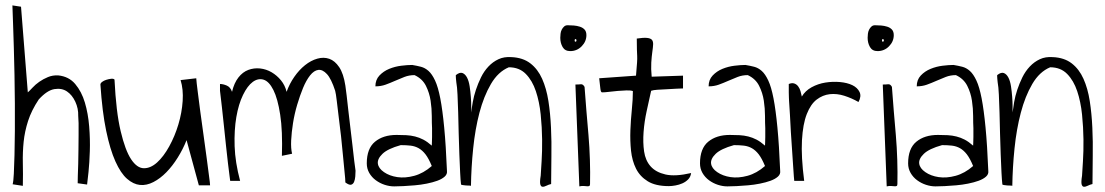

<svg xmlns="http://www.w3.org/2000/svg" viewBox="-20 -695 4131 718"><path d="M58.6 -669.9 84 -349.6Q90.8 -355.5 101.6 -367.2Q112.3 -378.9 127 -389.2Q141.6 -399.4 159.2 -406.7Q176.8 -414.1 197.3 -413.1Q237.3 -409.2 261.2 -380.9Q285.2 -352.5 297.4 -311.5Q309.6 -270.5 313.5 -222.2Q317.4 -173.8 315.9 -129.9Q314.5 -85.9 311 -51.8Q307.6 -17.6 305.7 -4.9L270.5 -9.8Q270.5 -18.6 271 -37.6Q271.5 -56.6 272.5 -82.5Q273.4 -108.4 273.4 -136.7Q273.4 -165 273.9 -189.9Q274.4 -214.8 273.9 -234.4Q273.4 -253.9 272.5 -261.7Q273.4 -289.1 261.7 -314.5Q250 -339.8 230.5 -353Q210.9 -366.2 183.6 -361.8Q156.2 -357.4 125 -323.2Q97.7 -282.2 85 -242.7Q72.3 -203.1 68.4 -164.6Q64.5 -126 65.4 -85.4Q66.4 -44.9 65.4 0L27.3 -5.9Q30.3 -16.6 31.7 -45.4Q33.2 -74.2 34.2 -114.7Q35.2 -155.3 35.6 -205.1Q36.1 -254.9 35.6 -308.1Q35.2 -361.3 34.2 -415Q33.2 -468.8 31.7 -517.6Q30.3 -566.4 28.8 -607.4Q27.3 -648.4 26.4 -674.8Z M355.5 -378.9Q355.5 -383.8 361.8 -388.7Q368.2 -393.6 377.4 -396.5Q386.7 -399.4 395.5 -400.4Q404.3 -401.4 408.2 -397.5Q414.1 -276.4 431.2 -204.6Q448.2 -132.8 470.2 -99.6Q492.2 -66.4 517.6 -65.9Q543 -65.4 567.4 -87.4Q591.8 -109.4 612.8 -147.5Q633.8 -185.5 647 -229.5Q660.2 -273.4 663.1 -317.4Q666 -361.3 655.3 -395.5L713.9 -402.3Q714.8 -387.7 719.2 -354Q723.6 -320.3 729 -277.8Q734.4 -235.4 741.2 -189.5Q748 -143.6 752.9 -104Q757.8 -64.5 761.7 -36.6Q765.6 -8.8 765.6 -2H723.6L677.7 -170.9Q664.1 -136.7 644.5 -105.5Q625 -74.2 602.1 -50.8Q579.1 -27.3 553.7 -14.2Q528.3 -1 503.4 -3.4Q478.5 -5.9 455.1 -26.4Q431.6 -46.9 411.6 -91.3Q391.6 -135.7 377 -206.1Q362.3 -276.4 355.5 -378.9Z M802.7 -380.9Q814.5 -380.9 828.1 -375Q841.8 -369.1 847.7 -351.6Q855.5 -384.8 871.6 -405.3Q887.7 -425.8 908.7 -433.6Q929.7 -441.4 952.6 -439Q975.6 -436.5 995.6 -424.8Q1015.6 -413.1 1030.8 -394.5Q1045.9 -376 1051.8 -351.6Q1062.5 -381.8 1080.6 -407.7Q1098.6 -433.6 1120.6 -451.2Q1142.6 -468.8 1166.5 -475.6Q1190.4 -482.4 1211.4 -475.1Q1232.4 -467.8 1248.5 -443.8Q1264.6 -419.9 1271.5 -375Q1273.4 -362.3 1276.4 -337.4Q1279.3 -312.5 1282.7 -281.2Q1286.1 -250 1290.5 -215.3Q1294.9 -180.7 1298.3 -149.4Q1301.8 -118.2 1304.7 -93.3Q1307.6 -68.4 1309.6 -56.6Q1309.6 -46.9 1308.6 -35.2Q1307.6 -23.4 1304.2 -15.1Q1300.8 -6.8 1293.5 -4.4Q1286.1 -2 1271.5 -12.7Q1271.5 -24.4 1268.6 -50.8Q1265.6 -77.1 1262.7 -111.8Q1259.8 -146.5 1255.4 -185.1Q1251 -223.6 1246.6 -257.8Q1242.2 -292 1239.3 -318.4Q1236.3 -344.7 1233.4 -355.5Q1218.8 -400.4 1202.6 -418Q1186.5 -435.5 1170.4 -433.6Q1154.3 -431.6 1139.6 -413.1Q1125 -394.5 1113.3 -366.2Q1101.6 -337.9 1091.3 -303.2Q1081.1 -268.6 1075.7 -234.4Q1070.3 -200.2 1068.8 -169.9Q1067.4 -139.6 1072.3 -120.1L1034.2 -112.3Q1037.1 -206.1 1027.8 -266.1Q1018.6 -326.2 1002.4 -358.4Q986.3 -390.6 965.8 -397Q945.3 -403.3 925.3 -388.7Q905.3 -374 888.7 -339.8Q872.1 -305.7 863.8 -257.3Q855.5 -209 857.4 -148.4Q859.4 -87.9 877.9 -18.6H840.8Q840.8 -18.6 838.4 -37.1Q835.9 -55.7 832.5 -84.5Q829.1 -113.3 825.2 -149.9Q821.3 -186.5 817.4 -224.1Q813.5 -261.7 809.6 -296.4Q805.7 -331.1 802.7 -355.5Q802.7 -358.4 802.7 -368.7Q802.7 -378.9 802.7 -380.9Z M1351.6 -84Q1351.6 -139.6 1382.3 -165Q1413.1 -190.4 1462.9 -190.4Q1482.4 -190.4 1499.5 -189.5Q1516.6 -188.5 1532.2 -184.6Q1547.9 -180.7 1563 -172.9Q1578.1 -165 1594.7 -150.4Q1594.7 -153.3 1595.2 -162.6Q1595.7 -171.9 1595.7 -182.6Q1595.7 -193.4 1595.7 -202.6Q1595.7 -211.9 1595.7 -215.8Q1594.7 -233.4 1594.7 -261.2Q1594.7 -289.1 1590.3 -318.4Q1585.9 -347.7 1572.8 -374Q1559.6 -400.4 1530.3 -414.1Q1509.8 -414.1 1492.2 -407.2Q1474.6 -400.4 1457 -392.6Q1439.5 -384.8 1421.9 -378.4Q1404.3 -372.1 1383.8 -372.1Q1383.8 -396.5 1398.9 -412.6Q1414.1 -428.7 1435.5 -437.5Q1457 -446.3 1480.5 -449.2Q1503.9 -452.1 1521.5 -452.1Q1539.1 -449.2 1554.2 -445.3Q1569.3 -441.4 1582.5 -429.7Q1595.7 -418 1606.9 -394Q1618.2 -370.1 1626.5 -327.1Q1634.8 -284.2 1641.1 -218.3Q1647.5 -152.3 1651.4 -56.6Q1653.3 -43.9 1643.1 -34.7Q1632.8 -25.4 1615.2 -19Q1597.7 -12.7 1575.7 -8.3Q1553.7 -3.9 1531.2 -2Q1508.8 0 1488.3 1Q1467.8 2 1454.1 2Q1436.5 2 1418.5 -3.9Q1400.4 -9.8 1385.3 -21Q1370.1 -32.2 1360.8 -48.3Q1351.6 -64.5 1351.6 -84ZM1478.5 -152.3Q1429.7 -138.7 1410.2 -119.6Q1390.6 -100.6 1393.1 -83Q1395.5 -65.4 1416 -51.3Q1436.5 -37.1 1465.8 -32.7Q1495.1 -28.3 1529.3 -37.6Q1563.5 -46.9 1594.7 -74.2Q1583 -102.5 1571.3 -117.7Q1559.6 -132.8 1545.9 -140.6Q1532.2 -148.4 1515.6 -150.4Q1499 -152.3 1478.5 -152.3Z M1704.1 -4.9Q1702.1 -20.5 1700.7 -50.3Q1699.2 -80.1 1697.8 -117.7Q1696.3 -155.3 1695.3 -196.3Q1694.3 -237.3 1693.4 -274.4Q1692.4 -311.5 1690.9 -341.3Q1689.5 -371.1 1686.5 -386.7Q1686.5 -387.7 1686 -391.6Q1685.5 -395.5 1685.1 -400.4Q1684.6 -405.3 1684.6 -408.7Q1684.6 -412.1 1684.6 -414.1Q1699.2 -425.8 1709.5 -421.9Q1719.7 -418 1726.6 -404.8Q1733.4 -391.6 1736.3 -372.1Q1739.3 -352.5 1740.7 -333Q1742.2 -313.5 1742.2 -297.4Q1742.2 -281.2 1742.2 -274.4Q1744.1 -291 1748 -313.5Q1752 -335.9 1759.8 -359.4Q1767.6 -382.8 1778.8 -405.8Q1790 -428.7 1806.6 -446.3Q1823.2 -463.9 1844.2 -473.6Q1865.2 -483.4 1892.6 -481.4Q1935.5 -479.5 1963.4 -458Q1991.2 -436.5 2007.3 -400.4Q2023.4 -364.3 2030.8 -317.4Q2038.1 -270.5 2040.5 -217.8Q2043 -165 2042 -110.8Q2041 -56.6 2041 -6.8Q2032.2 -4.9 2023.4 -0.5Q2014.6 3.9 2008.8 3.4Q2002.9 2.9 2000.5 -5.4Q1998 -13.7 2002 -38.1Q2002.9 -55.7 2005.4 -92.3Q2007.8 -128.9 2007.3 -173.8Q2006.8 -218.8 2002 -266.6Q1997.1 -314.5 1983.9 -354Q1970.7 -393.6 1946.3 -418.5Q1921.9 -443.4 1882.8 -443.4Q1842.8 -426.8 1815.9 -380.9Q1789.1 -335 1772.9 -273.4Q1756.8 -211.9 1749.5 -140.1Q1742.2 -68.4 1741.2 0Q1739.3 -1 1733.9 -1Q1728.5 -1 1722.2 -1.5Q1715.8 -2 1710.4 -2.9Q1705.1 -3.9 1704.1 -4.9Z M2131.8 -378.9Q2143.6 -378.9 2151.9 -379.9Q2160.2 -380.9 2166 -370.1Q2168.9 -326.2 2172.9 -280.8Q2176.8 -235.4 2180.7 -189.5Q2184.6 -143.6 2186 -97.2Q2187.5 -50.8 2186.5 -6.8Q2186.5 -1 2183.6 0.5Q2180.7 2 2175.3 1.5Q2169.9 1 2162.6 0.5Q2155.3 0 2146.5 2ZM2075.2 -553.7Q2075.2 -560.5 2076.2 -568.8Q2077.1 -577.1 2080.6 -584Q2084 -590.8 2089.4 -595.7Q2094.7 -600.6 2102.5 -600.6Q2114.3 -600.6 2126 -599.6Q2137.7 -598.6 2148.4 -595.2Q2159.2 -591.8 2166 -584.5Q2172.9 -577.1 2172.9 -563.5Q2172.9 -540 2155.3 -522Q2137.7 -503.9 2112.3 -503.9Q2092.8 -503.9 2084 -519Q2075.2 -534.2 2075.2 -553.7ZM2131.8 -548.8Q2128.9 -548.8 2128.9 -543.9Q2128.9 -539.1 2131.8 -539.1Q2135.7 -539.1 2135.7 -543.9Q2135.7 -548.8 2131.8 -548.8Z M2346.7 -354.5Q2337.9 -357.4 2322.8 -356.9Q2307.6 -356.4 2290.5 -355Q2273.4 -353.5 2257.8 -351.6Q2242.2 -349.6 2231.4 -349.6Q2226.6 -349.6 2225.1 -363.8Q2223.6 -377.9 2220.7 -402.3L2358.4 -412.1Q2361.3 -446.3 2362.3 -460.9Q2363.3 -475.6 2362.8 -485.8Q2362.3 -496.1 2361.8 -509.3Q2361.3 -522.5 2361.3 -550.8Q2386.7 -554.7 2399.9 -553.2Q2413.1 -551.8 2418 -545.9Q2422.9 -540 2422.4 -528.8Q2421.9 -517.6 2419.4 -501Q2417 -484.4 2415.5 -460.9Q2414.1 -437.5 2417 -408.2L2534.2 -412.1V-364.3Q2526.4 -364.3 2509.8 -363.3Q2493.2 -362.3 2474.1 -361.3Q2455.1 -360.4 2439 -359.4Q2422.9 -358.4 2415 -355.5Q2407.2 -320.3 2398.4 -280.3Q2389.6 -240.2 2386.7 -201.2Q2383.8 -162.1 2388.7 -128.4Q2393.6 -94.7 2413.1 -72.8Q2432.6 -50.8 2468.8 -42.5Q2504.9 -34.2 2564.5 -47.9Q2562.5 -33.2 2553.2 -23.9Q2543.9 -14.6 2531.7 -9.3Q2519.5 -3.9 2505.9 -1.5Q2492.2 1 2481.4 1Q2431.6 1 2402.3 -17.1Q2373 -35.2 2358.4 -64.5Q2343.8 -93.8 2339.8 -131.3Q2335.9 -168.9 2337.4 -208Q2338.9 -247.1 2342.8 -285.2Q2346.7 -323.2 2346.7 -354.5Z M2597.7 -84Q2597.7 -139.6 2628.4 -165Q2659.2 -190.4 2709 -190.4Q2728.5 -190.4 2745.6 -189.5Q2762.7 -188.5 2778.3 -184.6Q2793.9 -180.7 2809.1 -172.9Q2824.2 -165 2840.8 -150.4Q2840.8 -153.3 2841.3 -162.6Q2841.8 -171.9 2841.8 -182.6Q2841.8 -193.4 2841.8 -202.6Q2841.8 -211.9 2841.8 -215.8Q2840.8 -233.4 2840.8 -261.2Q2840.8 -289.1 2836.4 -318.4Q2832 -347.7 2818.8 -374Q2805.7 -400.4 2776.4 -414.1Q2755.9 -414.1 2738.3 -407.2Q2720.7 -400.4 2703.1 -392.6Q2685.5 -384.8 2668 -378.4Q2650.4 -372.1 2629.9 -372.1Q2629.9 -396.5 2645 -412.6Q2660.2 -428.7 2681.6 -437.5Q2703.1 -446.3 2726.6 -449.2Q2750 -452.1 2767.6 -452.1Q2785.2 -449.2 2800.3 -445.3Q2815.4 -441.4 2828.6 -429.7Q2841.8 -418 2853 -394Q2864.3 -370.1 2872.6 -327.1Q2880.9 -284.2 2887.2 -218.3Q2893.6 -152.3 2897.5 -56.6Q2899.4 -43.9 2889.2 -34.7Q2878.9 -25.4 2861.3 -19Q2843.8 -12.7 2821.8 -8.3Q2799.8 -3.9 2777.3 -2Q2754.9 0 2734.4 1Q2713.9 2 2700.2 2Q2682.6 2 2664.6 -3.9Q2646.5 -9.8 2631.3 -21Q2616.2 -32.2 2606.9 -48.3Q2597.7 -64.5 2597.7 -84ZM2724.6 -152.3Q2675.8 -138.7 2656.2 -119.6Q2636.7 -100.6 2639.2 -83Q2641.6 -65.4 2662.1 -51.3Q2682.6 -37.1 2711.9 -32.7Q2741.2 -28.3 2775.4 -37.6Q2809.6 -46.9 2840.8 -74.2Q2829.1 -102.5 2817.4 -117.7Q2805.7 -132.8 2792 -140.6Q2778.3 -148.4 2761.7 -150.4Q2745.1 -152.3 2724.6 -152.3Z M2929.7 -380.9Q2941.4 -385.7 2950.2 -382.8Q2959 -379.9 2964.8 -372.1Q2970.7 -364.3 2973.6 -354Q2976.6 -343.8 2978.5 -334Q2991.2 -355.5 3015.1 -368.7Q3039.1 -381.8 3066.4 -386.2Q3093.8 -390.6 3121.1 -388.2Q3148.4 -385.7 3167.5 -376.5Q3186.5 -367.2 3194.3 -351.1Q3202.1 -335 3190.4 -313.5Q3165 -328.1 3137.2 -336.9Q3109.4 -345.7 3083 -342.8Q3056.6 -339.8 3034.2 -322.8Q3011.7 -305.7 2997.1 -268.6Q2982.4 -231.4 2979 -170.4Q2975.6 -109.4 2987.3 -18.6H2950.2Q2950.2 -18.6 2948.7 -34.7Q2947.3 -50.8 2945.8 -77.1Q2944.3 -103.5 2941.9 -135.7Q2939.5 -168 2937.5 -201.2Q2935.5 -234.4 2934.1 -265.1Q2932.6 -295.9 2930.7 -318.4Q2930.7 -321.3 2930.2 -330.1Q2929.7 -338.9 2929.7 -349.1Q2929.7 -359.4 2929.7 -368.2Q2929.7 -377 2929.7 -380.9Z M3281.2 -378.9Q3293 -378.9 3301.3 -379.9Q3309.6 -380.9 3315.4 -370.1Q3318.4 -326.2 3322.3 -280.8Q3326.2 -235.4 3330.1 -189.5Q3334 -143.6 3335.4 -97.2Q3336.9 -50.8 3335.9 -6.8Q3335.9 -1 3333 0.5Q3330.1 2 3324.7 1.5Q3319.3 1 3312 0.5Q3304.7 0 3295.9 2ZM3224.6 -553.7Q3224.6 -560.5 3225.6 -568.8Q3226.6 -577.1 3230 -584Q3233.4 -590.8 3238.8 -595.7Q3244.1 -600.6 3252 -600.6Q3263.7 -600.6 3275.4 -599.6Q3287.1 -598.6 3297.9 -595.2Q3308.6 -591.8 3315.4 -584.5Q3322.3 -577.1 3322.3 -563.5Q3322.3 -540 3304.7 -522Q3287.1 -503.9 3261.7 -503.9Q3242.2 -503.9 3233.4 -519Q3224.6 -534.2 3224.6 -553.7ZM3281.2 -548.8Q3278.3 -548.8 3278.3 -543.9Q3278.3 -539.1 3281.2 -539.1Q3285.2 -539.1 3285.2 -543.9Q3285.2 -548.8 3281.2 -548.8Z M3376 -84Q3376 -139.6 3406.7 -165Q3437.5 -190.4 3487.3 -190.4Q3506.8 -190.4 3523.9 -189.5Q3541 -188.5 3556.6 -184.6Q3572.3 -180.7 3587.4 -172.9Q3602.5 -165 3619.1 -150.4Q3619.1 -153.3 3619.6 -162.6Q3620.1 -171.9 3620.1 -182.6Q3620.1 -193.4 3620.1 -202.6Q3620.1 -211.9 3620.1 -215.8Q3619.1 -233.4 3619.1 -261.2Q3619.1 -289.1 3614.7 -318.4Q3610.4 -347.7 3597.2 -374Q3584 -400.4 3554.7 -414.1Q3534.2 -414.1 3516.6 -407.2Q3499 -400.4 3481.4 -392.6Q3463.9 -384.8 3446.3 -378.4Q3428.7 -372.1 3408.2 -372.1Q3408.2 -396.5 3423.3 -412.6Q3438.5 -428.7 3460 -437.5Q3481.4 -446.3 3504.9 -449.2Q3528.3 -452.1 3545.9 -452.1Q3563.5 -449.2 3578.6 -445.3Q3593.8 -441.4 3606.9 -429.7Q3620.1 -418 3631.3 -394Q3642.6 -370.1 3650.9 -327.1Q3659.2 -284.2 3665.5 -218.3Q3671.9 -152.3 3675.8 -56.6Q3677.7 -43.9 3667.5 -34.7Q3657.2 -25.4 3639.6 -19Q3622.1 -12.7 3600.1 -8.3Q3578.1 -3.9 3555.7 -2Q3533.2 0 3512.7 1Q3492.2 2 3478.5 2Q3460.9 2 3442.9 -3.9Q3424.8 -9.8 3409.7 -21Q3394.5 -32.2 3385.3 -48.3Q3376 -64.5 3376 -84ZM3502.9 -152.3Q3454.1 -138.7 3434.6 -119.6Q3415 -100.6 3417.5 -83Q3419.9 -65.4 3440.4 -51.3Q3460.9 -37.1 3490.2 -32.7Q3519.5 -28.3 3553.7 -37.6Q3587.9 -46.9 3619.1 -74.2Q3607.4 -102.5 3595.7 -117.7Q3584 -132.8 3570.3 -140.6Q3556.6 -148.4 3540 -150.4Q3523.4 -152.3 3502.9 -152.3Z M3728.5 -4.9Q3726.6 -20.5 3725.1 -50.3Q3723.6 -80.1 3722.2 -117.7Q3720.7 -155.3 3719.7 -196.3Q3718.8 -237.3 3717.8 -274.4Q3716.8 -311.5 3715.3 -341.3Q3713.9 -371.1 3710.9 -386.7Q3710.9 -387.7 3710.4 -391.6Q3710 -395.5 3709.5 -400.4Q3709 -405.3 3709 -408.7Q3709 -412.1 3709 -414.1Q3723.6 -425.8 3733.9 -421.9Q3744.1 -418 3751 -404.8Q3757.8 -391.6 3760.7 -372.1Q3763.7 -352.5 3765.1 -333Q3766.6 -313.5 3766.6 -297.4Q3766.6 -281.2 3766.6 -274.4Q3768.6 -291 3772.5 -313.5Q3776.4 -335.9 3784.2 -359.4Q3792 -382.8 3803.2 -405.8Q3814.5 -428.7 3831.1 -446.3Q3847.7 -463.9 3868.7 -473.6Q3889.6 -483.4 3917 -481.4Q3960 -479.5 3987.8 -458Q4015.6 -436.5 4031.7 -400.4Q4047.9 -364.3 4055.2 -317.4Q4062.5 -270.5 4064.9 -217.8Q4067.4 -165 4066.4 -110.8Q4065.4 -56.6 4065.4 -6.8Q4056.6 -4.9 4047.9 -0.5Q4039.1 3.9 4033.2 3.4Q4027.3 2.9 4024.9 -5.4Q4022.5 -13.7 4026.4 -38.1Q4027.3 -55.7 4029.8 -92.3Q4032.2 -128.9 4031.7 -173.8Q4031.2 -218.8 4026.4 -266.6Q4021.5 -314.5 4008.3 -354Q3995.1 -393.6 3970.7 -418.5Q3946.3 -443.4 3907.2 -443.4Q3867.2 -426.8 3840.3 -380.9Q3813.5 -335 3797.4 -273.4Q3781.2 -211.9 3773.9 -140.1Q3766.6 -68.4 3765.6 0Q3763.7 -1 3758.3 -1Q3752.9 -1 3746.6 -1.5Q3740.2 -2 3734.9 -2.9Q3729.5 -3.9 3728.5 -4.9Z"/></svg>

Font: Annie Use Your Telescope
Style: Regular
Weight: 400
Version: Version 1.003 2001